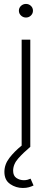

<svg xmlns="http://www.w3.org/2000/svg" viewBox="-20 -748 265 978"><path d="M90.3 0V-545.9H134.3V0ZM96.7 209.5Q61 209.5 31.7 189.5Q2.4 169.4 2.4 127.4Q2.4 89.4 28.3 55.9Q54.2 22.5 90.3 -6.3L134.3 0Q99.6 29.3 73.2 58.8Q46.9 88.4 46.9 121.6Q46.9 147.5 63.7 158.7Q80.6 169.9 101.6 169.9Q111.8 169.9 120.1 167.7Q128.4 165.5 135.7 162.1L150.9 196.8Q140.1 202.1 127 205.8Q113.8 209.5 96.7 209.5ZM112.3 -658.7Q97.7 -658.7 86.9 -668.9Q76.2 -679.2 76.2 -693.4Q76.2 -708 86.9 -718Q97.7 -728 112.3 -728Q127 -728 137.5 -718Q147.9 -708 147.9 -693.4Q147.9 -679.2 137.5 -668.9Q127 -658.7 112.3 -658.7Z"/></svg>

Font: Inter ExtraLight
Style: Regular
Weight: 250
Designer: Rasmus Andersson
Foundry: rsms
Version: Version 4.001;git-66647c0bb